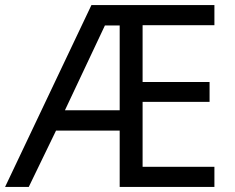

<svg xmlns="http://www.w3.org/2000/svg" viewBox="-21 -800 922 754"><path d="M821 -66H449V-287H199L92 -66H-1L338 -780H821V-701H539V-478H802V-400H539V-145H821ZM234 -367H449V-700H391Z"/></svg>

Font: Noto Sans Malayalam UI
Style: Regular
Weight: 400
Designer: Jelle Bosma - Monotype Design Team
Foundry: Monotype Imaging Inc.
Version: Version 2.104